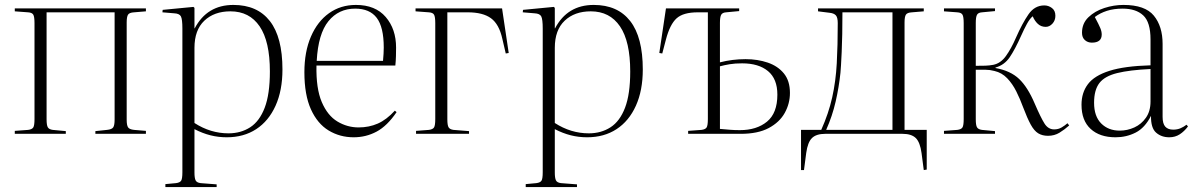

<svg xmlns="http://www.w3.org/2000/svg" viewBox="-20 -543 4840 779"><path d="M40 0V-12L94 -16Q110 -18 115 -26Q120 -34 120 -60V-449Q120 -475 115 -483.5Q110 -492 94 -493L40 -497V-509H572V-497L524 -493Q505 -492 499.5 -483.5Q494 -475 494 -452V-57Q494 -35 499.5 -26.5Q505 -18 524 -16L572 -12V0H367V-11L414 -16Q434 -18 439.5 -26.5Q445 -35 445 -58V-493H169V-59Q169 -35 174 -26.5Q179 -18 194 -16L247 -11V0Z M651 216V204L694 200Q710 198 715 190Q720 182 720 156V-427Q720 -465 714 -476.5Q708 -488 687 -489L639 -493L640 -503L765 -515L769 -511V-428H770Q820 -523 927 -523Q1024 -523 1075 -457.5Q1126 -392 1126 -261Q1126 -176 1098 -114Q1070 -52 1019.5 -19Q969 14 900 14Q866 14 834 6Q802 -2 769 -19V157Q769 179 773.5 188.5Q778 198 794 200L859 205V216ZM907 -2Q957 -2 995 -26.5Q1033 -51 1054 -106Q1075 -161 1075 -253Q1075 -375 1033.5 -436Q992 -497 915 -497Q849 -497 809 -459Q769 -421 769 -349V-44Q834 -2 907 -2Z M1415 14Q1359 14 1313.5 -13.5Q1268 -41 1241.5 -99.5Q1215 -158 1215 -250Q1215 -333 1241.5 -394.5Q1268 -456 1315 -489.5Q1362 -523 1424 -523Q1503 -523 1545 -474Q1587 -425 1587 -350Q1587 -335 1586.5 -315.5Q1586 -296 1584 -277H1264Q1262 -184 1285.5 -129Q1309 -74 1349 -50Q1389 -26 1435 -26Q1477 -26 1512.5 -41.5Q1548 -57 1582 -94L1589 -88Q1551 -32 1508 -9Q1465 14 1415 14ZM1265 -296H1534Q1537 -328 1537 -350Q1537 -433 1508.5 -470.5Q1480 -508 1421 -508Q1354 -508 1312.5 -457Q1271 -406 1265 -296Z M1668 0V-12L1720 -16Q1736 -18 1741 -26Q1746 -34 1746 -60V-449Q1746 -475 1741 -483.5Q1736 -492 1720 -493L1666 -497V-509H2017L2044 -328L2032 -326L2018 -386Q2005 -445 1972 -469Q1939 -493 1878 -493H1795V-59Q1795 -35 1800 -26.5Q1805 -18 1820 -16L1883 -11V0Z M2113 216V204L2156 200Q2172 198 2177 190Q2182 182 2182 156V-427Q2182 -465 2176 -476.5Q2170 -488 2149 -489L2101 -493L2102 -503L2227 -515L2231 -511V-428H2232Q2282 -523 2389 -523Q2486 -523 2537 -457.5Q2588 -392 2588 -261Q2588 -176 2560 -114Q2532 -52 2481.5 -19Q2431 14 2362 14Q2328 14 2296 6Q2264 -2 2231 -19V157Q2231 179 2235.5 188.5Q2240 198 2256 200L2321 205V216ZM2369 -2Q2419 -2 2457 -26.5Q2495 -51 2516 -106Q2537 -161 2537 -253Q2537 -375 2495.5 -436Q2454 -497 2377 -497Q2311 -497 2271 -459Q2231 -421 2231 -349V-44Q2296 -2 2369 -2Z M2772 0V-12L2826 -16Q2842 -18 2847 -26Q2852 -34 2852 -60V-493H2811Q2752 -493 2725 -468.5Q2698 -444 2682 -383L2667 -326L2655 -328L2682 -509H2979V-498L2926 -493Q2911 -492 2906 -483Q2901 -474 2901 -450V-290Q2951 -303 3005 -303Q3054 -303 3095 -289Q3136 -275 3160.5 -245Q3185 -215 3185 -166Q3185 -123 3164 -85Q3143 -47 3099 -23.5Q3055 0 2985 0ZM2982 -15Q3050 -15 3092 -49.5Q3134 -84 3134 -159Q3134 -223 3096 -254.5Q3058 -286 2991 -286Q2962 -286 2941 -282.5Q2920 -279 2901 -274V-20Q2924 -18 2942 -16.5Q2960 -15 2982 -15Z M3728 147 3719 78Q3713 34 3695.5 17Q3678 0 3642 0H3328Q3292 0 3274.5 17Q3257 34 3251 78L3242 147H3230V-16H3312Q3342 -83 3356.5 -148Q3371 -213 3375 -286Q3379 -359 3379 -449Q3379 -472 3371.5 -480.5Q3364 -489 3347 -491L3299 -497V-509H3728V-497L3680 -493Q3661 -492 3655.5 -483.5Q3650 -475 3650 -452V-16H3740V145ZM3332 -16H3601V-493H3398Q3398 -397 3395 -332.5Q3392 -268 3390 -248Q3384 -190 3370.5 -131Q3357 -72 3332 -16Z M4232 8Q4209 8 4192.5 -2Q4176 -12 4162 -37.5Q4148 -63 4131 -108Q4119 -141 4103.5 -172Q4088 -203 4066.5 -225.5Q4045 -248 4015 -255Q3996 -260 3979 -260Q3962 -260 3939 -260V-59Q3939 -35 3944 -26.5Q3949 -18 3964 -16L4017 -11V0H3810V-12L3864 -16Q3880 -18 3885 -26Q3890 -34 3890 -60V-449Q3890 -475 3885 -483.5Q3880 -492 3864 -493L3810 -497V-509H4017V-498L3964 -493Q3949 -492 3944 -483Q3939 -474 3939 -450V-276Q3962 -276 3978 -276.5Q3994 -277 4010 -280Q4040 -286 4061.5 -316Q4083 -346 4102 -390Q4128 -449 4153 -485Q4178 -521 4217 -521Q4234 -521 4248 -510.5Q4262 -500 4262 -479Q4262 -460 4250 -447Q4238 -434 4223 -434Q4204 -434 4191 -446Q4178 -458 4170 -477Q4158 -467 4146.5 -446Q4135 -425 4123 -398Q4098 -342 4076.5 -310.5Q4055 -279 4019 -269V-267Q4080 -256 4115 -222.5Q4150 -189 4178 -123Q4203 -65 4218 -41.5Q4233 -18 4257 -18Q4274 -18 4287.5 -26Q4301 -34 4311 -43L4318 -34Q4299 -17 4278.5 -4.5Q4258 8 4232 8Z M4506 14Q4442 14 4405 -20Q4368 -54 4368 -118Q4368 -167 4394 -201.5Q4420 -236 4481 -255.5Q4542 -275 4648 -278V-383Q4648 -453 4618.5 -480.5Q4589 -508 4535 -508Q4499 -508 4471 -499Q4443 -490 4422 -474Q4439 -442 4444.5 -428.5Q4450 -415 4450 -403Q4450 -370 4410 -370Q4393 -370 4381.5 -380.5Q4370 -391 4370 -410Q4370 -448 4396 -473Q4422 -498 4460.5 -510.5Q4499 -523 4538 -523Q4626 -523 4661.5 -479.5Q4697 -436 4697 -365V-69Q4697 -41 4708 -29Q4719 -17 4740 -17Q4757 -17 4770.5 -23Q4784 -29 4794 -37L4800 -30Q4785 -10 4766.5 2Q4748 14 4724 14Q4692 14 4670.5 -5Q4649 -24 4650 -73Q4625 -24 4587.5 -5Q4550 14 4506 14ZM4523 -13Q4554 -13 4582.5 -26Q4611 -39 4629.5 -65.5Q4648 -92 4648 -131V-263Q4563 -259 4512.5 -246.5Q4462 -234 4440.5 -206Q4419 -178 4419 -126Q4419 -71 4448 -42Q4477 -13 4523 -13Z"/></svg>

Font: Literata 72pt ExtraLight
Style: Regular
Weight: 200
Designer: Latin by Veronika Burian and Jose Scaglione. Greek by Irene Vlachou. Cyrillic by Vera Evstafieva.
Foundry: TypeTogether
Version: Version 3.002